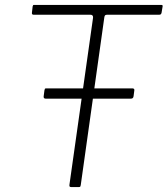

<svg xmlns="http://www.w3.org/2000/svg" viewBox="-20 -762 682 782"><path d="M524 -370Q523 -364 520 -362Q517 -360 510 -360H167Q161 -360 159 -363Q157 -366 158 -371L161 -394Q162 -399 163 -400.5Q164 -402 168 -402H520Q524 -402 526 -399.5Q528 -397 527 -393ZM113 -736Q114 -740 115 -741Q116 -742 120 -742H637Q641 -742 642 -740Q643 -738 642 -734L638 -710Q637 -706 635 -704Q633 -702 628 -702H417Q411 -702 408.5 -700Q406 -698 405 -692L309 -9Q308 -3 306.5 -1.5Q305 0 300 0H271Q265 0 263.5 -2.5Q262 -5 263 -11L359 -690Q360 -702 348 -702H117Q109 -702 110 -710Z"/></svg>

Font: Libre Franklin Thin Thin
Style: Italic
Weight: 250
Italic angle: -8°
Version: Version 3.000